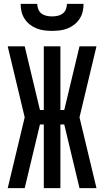

<svg xmlns="http://www.w3.org/2000/svg" viewBox="-20 -975 540 995"><path d="M20 0 108 -367 20 -735H108L187 -405H207V-735H293V-405H313L392 -735H480L392 -367L480 0H392L313 -330H293V0H207V-330H187L108 0ZM250 -815Q230 -815 209.5 -817.5Q189 -820 170 -827.5Q151 -835 135 -847.5Q119 -860 107.5 -877.5Q96 -895 91.5 -915Q87 -935 87 -955H173Q173 -941 178.5 -927Q184 -913 195.5 -904.5Q207 -896 221.5 -893Q236 -890 250 -890Q264 -890 278.5 -893Q293 -896 304.5 -904.5Q316 -913 321.5 -927Q327 -941 327 -955H413Q413 -935 408.5 -915Q404 -895 392.5 -877.5Q381 -860 365 -847.5Q349 -835 330 -827.5Q311 -820 290.5 -817.5Q270 -815 250 -815Z"/></svg>

Font: Iosevka Term Curly Semibold
Style: Regular
Weight: 600
Designer: Belleve Invis
Foundry: Belleve Invis
Version: Version 32.3.0